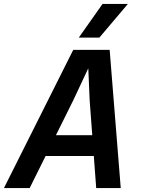

<svg xmlns="http://www.w3.org/2000/svg" viewBox="-49 -950 719 970"><path d="M108 -162 130 -267H527L505 -162ZM321 -698H505L561 0H437L404 -443L397 -605L321 -443L101 0H-29ZM349 -760 469 -930H597L453 -760Z"/></svg>

Font: Azeret Mono Thin Medium
Style: Italic
Weight: 500
Italic angle: -12°
Version: Version 1.002